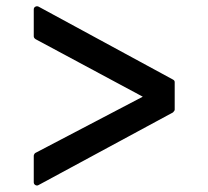

<svg xmlns="http://www.w3.org/2000/svg" viewBox="-20 -627 658 608"><path d="M86.9 -49.8V-133.8Q86.9 -136.2 88.9 -139.4Q90.8 -142.6 92.8 -143.1L432.1 -320.8L92.8 -502.9Q86.9 -506.8 86.9 -512.2V-597.2Q86.9 -603 91.8 -605.7Q96.7 -608.4 102.1 -606L527.8 -375Q533.2 -372.1 533.2 -367.2V-279.8Q533.2 -276.4 527.8 -271L102.1 -41Q97.2 -38.1 92 -41Q86.9 -43.9 86.9 -49.8Z"/></svg>

Font: Fragment Mono SemBd
Style: Regular
Weight: 600
Designer: Wei Huang based on Nimbus Sans by URW Studio, based on Helvetica by Max Miedinger.
Foundry: Wei Huang
Version: Version 1.011